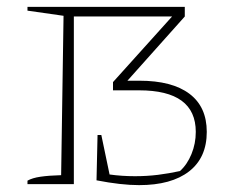

<svg xmlns="http://www.w3.org/2000/svg" viewBox="-20 -536 688 559"><path d="M261 -11 264 -143H275L299 -28Q335 -23 373 -23Q408 -23 440 -27Q472 -31 504 -38Q525 -57 537.5 -87.5Q550 -118 550 -152Q550 -273 385 -273H309V-297L481 -488H195V0H60V-10Q74 -18 98 -21.5Q122 -25 158 -26L165 -490L60 -505V-516H518V-488L351 -301H386Q481 -301 531.5 -263Q582 -225 582 -152Q582 -77 530.5 -37Q479 3 385 3Q359 3 328 -0.5Q297 -4 261 -11Z"/></svg>

Font: Piazzolla SC Thin
Style: Regular
Weight: 100
Designer: Juan Pablo del Peral
Foundry: Huerta Tipografica
Version: Version 1.330